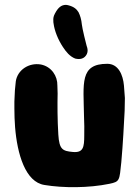

<svg xmlns="http://www.w3.org/2000/svg" viewBox="-20 -769 572 789"><path d="M205.1 -711.9C200.2 -703.1 198.2 -693.4 199.2 -683.6C199.2 -679.7 199.2 -675.8 200.2 -671.9C204.1 -642.6 217.8 -607.4 238.3 -576.2C251 -556.6 266.6 -537.1 289.1 -528.3C293.9 -527.3 298.8 -526.4 303.7 -526.4C308.6 -526.4 312.5 -527.3 316.4 -528.3C325.2 -531.2 332 -537.1 336.9 -546.9C341.8 -557.6 340.8 -568.4 335.9 -581.1C335 -583 317.4 -654.3 316.4 -668C314.5 -688.5 309.6 -705.1 302.7 -718.8C294.9 -731.4 284.2 -741.2 261.7 -747.1C257.8 -748 253.9 -749 251 -749C232.4 -749 218.8 -738.3 206.1 -713.9C206.1 -713.9 205.1 -712.9 205.1 -711.9ZM44.9 -434.6C42 -413.1 40 -385.7 39.1 -351.6V-323.2C39.1 -297.9 40 -272.5 42 -246.1C50.8 -136.7 84 -20.5 163.1 -8.8C239.3 3.9 344.7 3.9 429.7 -13.7C472.7 -22.5 470.7 -27.3 478.5 -102.5C485.4 -179.7 489.3 -258.8 492.2 -313.5L493.2 -366.2L489.3 -418C485.4 -460.9 466.8 -506.8 420.9 -506.8C306.6 -506.8 323.2 -426.8 325.2 -292C326.2 -262.7 327.1 -236.3 326.2 -211.9C326.2 -164.1 322.3 -140.6 279.3 -144.5C237.3 -148.4 223.6 -154.3 219.7 -215.8C215.8 -277.3 215.8 -341.8 216.8 -384.8L215.8 -417C216.8 -457 191.4 -495.1 148.4 -503.9C98.6 -512.7 51.8 -481.4 44.9 -434.6Z"/></svg>

Font: Day Care
Style: Regular
Weight: 400
Designer: Noponies
Version: Version 1.000;PS 001.000;hotconv 1.0.88;makeotf.lib2.5.64775